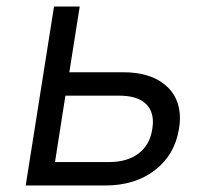

<svg xmlns="http://www.w3.org/2000/svg" viewBox="-20 -570 640 590"><path d="M59 0 146 -550H225L193 -348H358Q440 -348 486.5 -310Q533 -272 533 -206Q533 -191 530 -174Q517 -94 456 -47Q395 0 303 0ZM315 -72Q371 -72 406 -98.5Q441 -125 448 -174Q450 -188 450 -194Q450 -234 423.5 -255Q397 -276 347 -276H181L149 -72Z"/></svg>

Font: JetBrains Mono Semi Light
Style: Italic
Weight: 350
Italic angle: -9°
Monospace: yes
Designer: Philipp Nurullin, Konstantin Bulenkov
Foundry: JetBrains
Version: 2.002